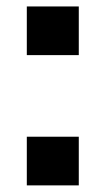

<svg xmlns="http://www.w3.org/2000/svg" viewBox="-20 -560 319 580"><path d="M61 -393.5V-540.5H218V-393.5ZM61 0V-147H218V0Z"/></svg>

Font: Tourney Condensed Black
Style: Regular
Weight: 900
Width: 3
Designer: Tyler Finck
Foundry: Etcetera Type Co
Version: Version 1.010; ttfautohint (v1.8.3)